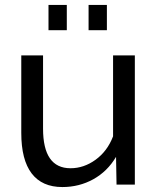

<svg xmlns="http://www.w3.org/2000/svg" viewBox="-20 -746 623 776"><path d="M176 -624V-726H250V-624ZM338 -624V-726H412V-624ZM232 10Q150 10 108 -45Q66 -100 66 -209V-522H154V-226Q154 -66 265 -66Q319 -66 366.5 -100.5Q414 -135 437 -195V-522H525V0H451L449 -112Q414 -53 357 -21.5Q300 10 232 10Z"/></svg>

Font: IngvarSans
Style: Regular
Weight: 500
Version: Version 3.000